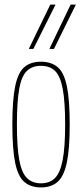

<svg xmlns="http://www.w3.org/2000/svg" viewBox="-20 -810 358 840"><path d="M34 -265Q34 -373 46.5 -433Q59 -493 86.5 -516.5Q114 -540 159 -540Q204 -540 232 -516.5Q260 -493 272.5 -433Q285 -373 285 -265Q285 -157 272 -97Q259 -37 231 -13.5Q203 10 159 10Q115 10 87 -13.5Q59 -37 46.5 -97Q34 -157 34 -265ZM54 -265Q54 -165 64.5 -109Q75 -53 98.5 -30.5Q122 -8 159 -8Q197 -8 220 -30.5Q243 -53 254 -109Q265 -165 265 -265Q265 -365 254.5 -421Q244 -477 221 -499.5Q198 -522 159 -522Q121 -522 97.5 -499.5Q74 -477 64 -421Q54 -365 54 -265ZM196 -596 289 -790H312L216 -596ZM106 -596 200 -790H223L126 -596Z"/></svg>

Font: Georama Condensed Thin
Style: Regular
Weight: 100
Width: 3
Designer: Jean-Baptiste Levee
Foundry: Production Type
Version: Version 1.000